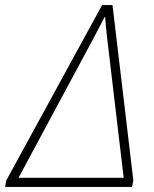

<svg xmlns="http://www.w3.org/2000/svg" viewBox="-67 -736 606 756"><path d="M-47 0H453L458 -26L376 -716H335L-42 -26ZM6 -36 301 -585C316 -613 330 -640 345 -669H347C349 -639 352 -610 355 -585L420 -36Z"/></svg>

Font: Noto Sans SemiCondensed ExtraLight
Style: Italic
Weight: 200
Width: 4
Italic angle: -12°
Designer: Monotype Design Team
Foundry: Monotype Imaging Inc.
Version: Version 2.013